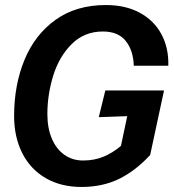

<svg xmlns="http://www.w3.org/2000/svg" viewBox="-20 -730 690 762"><path d="M36 -270Q36 -392 77 -492Q118 -592 200 -651Q282 -710 400 -710Q479 -710 535.5 -679Q592 -648 621 -593.5Q650 -539 648 -469H511Q509 -530 479 -567.5Q449 -605 388 -605Q315 -605 265 -555.5Q215 -506 191.5 -430.5Q168 -355 168 -277Q168 -222 185.5 -180.5Q203 -139 235 -116Q267 -93 310 -93Q354 -93 390.5 -108Q427 -123 460 -151L485 -269L372 -265L398 -371H631L576 -115Q518 -52 452.5 -20Q387 12 303 12Q222 12 161.5 -23Q101 -58 68.5 -122Q36 -186 36 -270Z"/></svg>

Font: Azeret Mono Medium
Style: Italic
Weight: 500
Italic angle: -12°
Designer: Martin Vácha
Foundry: Displaay
Version: Version 1.000; Glyphs 3.0.3, build 3074